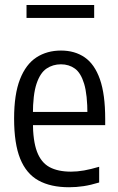

<svg xmlns="http://www.w3.org/2000/svg" viewBox="-20 -758 483 787"><path d="M263.2 9.5Q187.9 9.5 137.9 -18.1Q87.8 -45.7 62.8 -107.4Q37.8 -169.1 37.8 -272.1Q37.8 -371.7 62 -433.2Q86.1 -494.7 129.4 -522.8Q172.6 -550.8 230.1 -550.8Q286.6 -550.8 327.2 -522.9Q367.7 -495 389.5 -433.3Q411.2 -371.7 411.2 -270.5V-245.2H90.7V-299.1H351.3L338.4 -288.1Q338.4 -369.7 324.9 -414.6Q311.3 -459.4 286.9 -476.9Q262.5 -494.4 229.8 -494.4Q196.6 -494.4 170.7 -476.9Q144.7 -459.4 129.7 -414.6Q114.8 -369.7 114.8 -288.1V-259Q114.8 -181.1 131.6 -136.4Q148.4 -91.8 182.9 -73.1Q217.4 -54.4 271.1 -54.4Q296.6 -54.4 324.5 -59.3Q352.4 -64.3 386.5 -74.4V-10Q352.3 0.5 322.6 5Q292.9 9.5 263.2 9.5ZM88.7 -684.4V-737.6H366V-684.4Z"/></svg>

Font: Encode Sans Condensed Thin
Style: Regular
Weight: 100
Width: 3
Designer: Multiple Designers
Foundry: Impallari Type
Version: Version 3.002